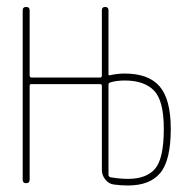

<svg xmlns="http://www.w3.org/2000/svg" viewBox="-20 -540 540 566"><path d="M299.8 -291V-24.4Q299.8 -20.5 304.7 -17.6Q333 -12.7 357.4 -12.7Q412.1 -12.7 437.5 -43Q462.9 -73.2 462.9 -160.2Q462.9 -243.2 434.1 -272.9Q405.3 -302.7 347.7 -302.7Q323.2 -302.7 304.7 -296.9Q299.8 -294.9 299.8 -291ZM46.9 -9.8V-509.8Q46.9 -519.5 57.1 -519.5Q67.4 -519.5 67.4 -509.8V-317.4Q67.4 -312.5 72.3 -311.5H275.4Q280.3 -311.5 280.3 -317.4V-509.8Q280.3 -519.5 290 -519.5Q299.8 -519.5 299.8 -509.8V-321.3Q299.8 -316.4 304.7 -318.4Q327.1 -323.2 347.7 -323.2Q418 -323.2 450.7 -285.2Q483.4 -247.1 483.4 -160.2Q483.4 -67.4 452.6 -30.3Q421.9 6.8 357.4 6.8Q335.9 6.8 315.4 3.9Q300.8 2 290.5 -10.7Q280.3 -23.4 280.3 -39.1V-287.1Q280.3 -292 275.4 -292H72.3Q67.4 -292 67.4 -287.1V-9.8Q67.4 0 57.1 0Q46.9 0 46.9 -9.8Z"/></svg>

Font: Rounded Mgen+ 1m thin
Style: Regular
Weight: 100
Designer: [Source Han Sans]
Ryoko NISHIZUKA  (kana & ideographs); Paul D. Hunt (Latin, Greek & Cyrillic); Wenlong ZHANG  (bopomofo
Version: Version 1.059.20150602